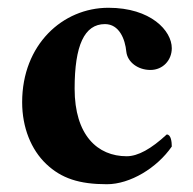

<svg xmlns="http://www.w3.org/2000/svg" viewBox="-20 -464 496 494"><path d="M422 -87C422 -99 420 -118 409 -118C369 -81 335 -62 306 -62C231 -62 172 -116 172 -236C172 -347 197 -402 250 -402C287 -402 302 -363 305 -331C308 -304 335 -284 367 -284C399 -284 422 -309 422 -340C422 -385 368 -444 259 -444C141 -444 37 -349 37 -201C37 -136 60 -79 99 -42C138 -5 184 10 255 10C315 10 384 -32 422 -87Z"/></svg>

Font: Libertinus Serif
Style: Bold
Weight: 700
Designer: Philipp H. Poll, Khaled Hosny
Foundry: Caleb Maclennan
Version: Version 7.050;RELEASE